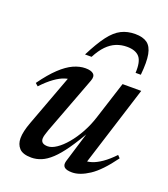

<svg xmlns="http://www.w3.org/2000/svg" viewBox="-131 -790 784 894"><g transform="rotate(20 261.5 -343.0)"><path d="M285.5 -28.5 339 -204 344.5 -201.5Q309.5 -139 280.5 -97.8Q251.5 -56.5 226 -32.8Q200.5 -9 176.2 1Q152 11 127 11Q85 11 67.2 -8Q49.5 -27 49.5 -57.5Q49.5 -73.5 54.2 -94.2Q59 -115 68 -139L171.5 -417.5L188 -393Q170 -395.5 147.5 -388.2Q125 -381 98.8 -362.2Q72.5 -343.5 42 -311L28.5 -323Q66.5 -376 100 -407.5Q133.5 -439 164.2 -452.8Q195 -466.5 223 -466.5Q252 -466.5 263.5 -455.2Q275 -444 266 -420.5L158 -134Q153 -119.5 150 -109Q147 -98.5 147 -90.5Q147 -77.5 155.5 -71Q164 -64.5 181 -64.5Q200.5 -64.5 224.2 -80.5Q248 -96.5 272 -125Q296 -153.5 316.8 -191.2Q337.5 -229 351 -272L410 -456H502.5L371.5 -40.5L361.5 -61Q378.5 -59 400.8 -66Q423 -73 449 -91Q475 -109 503.5 -139L515.5 -126.5Q460 -50 413.5 -19.5Q367 11 329 11Q301 11 290.5 1.2Q280 -8.5 285.5 -28.5ZM370.5 -626.5Q342.5 -626.5 317.8 -616.5Q293 -606.5 271.5 -584.5Q250 -562.5 231 -526H198.5Q231.5 -591 259.5 -628Q287.5 -665 317.8 -680.2Q348 -695.5 386.5 -695.5Q424.5 -695.5 446 -680Q467.5 -664.5 474.5 -627.8Q481.5 -591 475 -526H449Q452 -582 432.8 -604.2Q413.5 -626.5 370.5 -626.5Z"/></g></svg>

Font: Newsreader 36pt Medium
Style: Italic
Weight: 500
Italic angle: -17°
Designer: Hugues Gentile
Foundry: Production Type
Version: Version 1.003